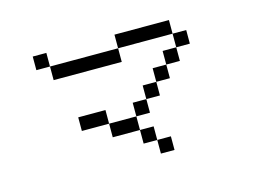

<svg xmlns="http://www.w3.org/2000/svg" viewBox="-80 -769 1160 851"><g transform="rotate(-15 500.0 -344.0)"><path d="M187.5 -562.5H125V-625H187.5ZM187.5 -562.5H500V-500H187.5ZM250 -312.5H375V-250H250ZM375 -250H500V-187.5H375ZM500 -187.5H562.5V-125H500ZM500 -312.5H562.5V-250H500ZM500 -625H750V-562.5H500ZM562.5 -125H625V-62.5H562.5ZM562.5 -375H625V-312.5H562.5ZM625 -437.5H687.5V-375H625ZM687.5 -500H750V-437.5H687.5ZM750 -562.5H812.5V-500H750Z"/></g></svg>

Font: 寒蝉点阵体 16px
Style: Regular
Weight: 400
Designer: Designed by Warren2060
Foundry: ChillType
Version: Version 1.000